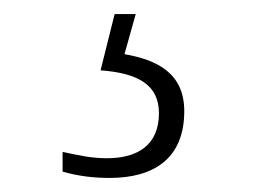

<svg xmlns="http://www.w3.org/2000/svg" viewBox="-20 -29 373 273"><path d="M136 224C198 224 242 197 242 129C242 74 202 56 157 48L173 -9H143L123 71C177 75 206 92 206 132C206 177 176 196 132 196C110 196 93 192 69 187V215C93 222 116 224 136 224Z"/></svg>

Font: Noto Serif Gurmukhi ExtraLight
Style: Regular
Weight: 200
Designer: Vaibhav Singh and the Monotype Design Team
Foundry: Monotype Imaging Inc.
Version: Version 2.004